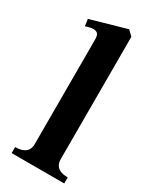

<svg xmlns="http://www.w3.org/2000/svg" viewBox="-195 -820 723 879"><g transform="rotate(30 166.5 -380.0)"><path d="M101 -87.5V-641Q101 -658 96 -667.5Q91 -677 75.5 -678.8Q60 -680.5 30 -670.5L25 -706.5L212.5 -760L238.5 -735V-87.5Q238.5 -70.5 245.8 -58Q253 -45.5 268.2 -38.8Q283.5 -32 308 -32V0H30V-32Q54.5 -32 70.2 -38.8Q86 -45.5 93.5 -58Q101 -70.5 101 -87.5Z"/></g></svg>

Font: Didactic
Style: Regular
Weight: 400
Designer: Tyler Finck
Foundry: Etcetera Type Co
Version: Version 3.007;FEAKit 1.0